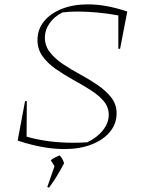

<svg xmlns="http://www.w3.org/2000/svg" viewBox="-20 -674 651 881"><path d="M523 -450V-603Q477 -612 428 -616.5Q379 -621 336 -621Q316 -621 298.5 -620Q281 -619 267 -617Q230 -599 208 -568Q186 -537 186 -501Q186 -463 210 -433Q234 -403 271 -378.5Q308 -354 350.5 -331Q393 -308 430 -282.5Q467 -257 491 -226Q515 -195 515 -154Q515 -106 484.5 -69Q454 -32 400 -11Q346 10 275 10Q178 10 61 -29L95 -210H103L102 -47Q199 -19 316 -19Q347 -19 380 -21Q425 -42 452 -76Q479 -110 479 -147Q479 -183 455.5 -210.5Q432 -238 394.5 -261.5Q357 -285 315.5 -308Q274 -331 236.5 -357Q199 -383 175.5 -415.5Q152 -448 152 -490Q152 -539 181.5 -575.5Q211 -612 263 -633Q315 -654 383 -654Q467 -654 564 -621L531 -450ZM197 184 230 89 213 61Q228 49 254 39Q268 54 274 75Q241 139 205 187Z"/></svg>

Font: Piazzolla SC Thin
Style: Italic
Weight: 100
Italic angle: -11.3°
Designer: Juan Pablo del Peral
Foundry: Huerta Tipografica
Version: Version 1.330